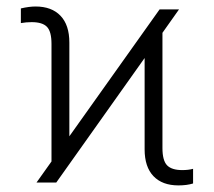

<svg xmlns="http://www.w3.org/2000/svg" viewBox="-20 -559 656 588"><path d="M137.7 -64.5V-424.8Q137.7 -462.4 123.8 -476.8Q109.9 -491.2 77.1 -491.2Q60.1 -491.2 43.9 -488.3V-533.2Q69.3 -539.1 88.9 -539.1Q138.2 -539.1 165.3 -510.7Q192.4 -482.4 192.4 -428.7V-141.6L468.8 -530.3H528.3L477.5 -458.5V-105.5Q477.5 -67.4 491.7 -52.7Q505.9 -38.1 538.1 -38.1Q557.1 -38.1 571.3 -42V2.9Q552.2 8.8 526.4 8.8Q477.1 8.8 450 -19.5Q422.9 -47.9 422.9 -101.6V-381.3L152.3 0H91.8Z"/></svg>

Font: Pretendard ExtraLight
Style: Regular
Weight: 200
Designer: Base glyphs from Inter by Rasmus Andersson; Hangeul glyphs from Noto Sans CJK(Source Han Sans) by Jang Soo-young and Kan
Foundry: Kil Hyung-jin
Version: Version 1.309